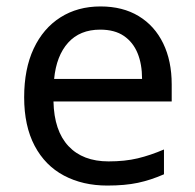

<svg xmlns="http://www.w3.org/2000/svg" viewBox="-20 -566 604 596"><path d="M292 -546Q361 -546 410.5 -516Q460 -486 486.5 -431.5Q513 -377 513 -304V-251H146Q148 -160 192.5 -112.5Q237 -65 317 -65Q368 -65 407.5 -74.5Q447 -84 489 -102V-25Q448 -7 408 1.5Q368 10 313 10Q237 10 178.5 -21Q120 -52 87.5 -113.5Q55 -175 55 -264Q55 -352 84.5 -415Q114 -478 167.5 -512Q221 -546 292 -546ZM291 -474Q228 -474 191.5 -433.5Q155 -393 148 -321H421Q421 -367 407 -401Q393 -435 364.5 -454.5Q336 -474 291 -474Z"/></svg>

Font: lgurmukhi85
Style: Book
Weight: 400
Designer: Jelle Bosma - Monotype Design Team
Foundry: Monotype Imaging Inc.
Version: Version 2.003